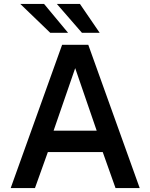

<svg xmlns="http://www.w3.org/2000/svg" viewBox="-20 -949 759 969"><path d="M34 0 293.5 -723H425.5L685 0H563L498.5 -181.5H221.5L156.5 0ZM250.5 -289.5H468L359.5 -605ZM233.5 -783.5 82.5 -929H202.5L323.5 -783.5ZM393.5 -783.5 267 -929H383.5L483 -783.5Z"/></svg>

Font: Public Sans Thin SemiBold
Style: Regular
Weight: 600
Version: Version 2.001